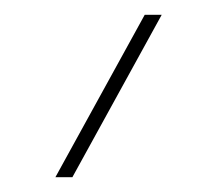

<svg xmlns="http://www.w3.org/2000/svg" viewBox="-20 -810 272 260"><path d="M55 -570 176 -790H199L78 -570Z"/></svg>

Font: Enso Thin
Style: Regular
Weight: 100
Designer: Coji Morishita
Foundry: UNDERFOREST DESIGN
Version: Version 1.000